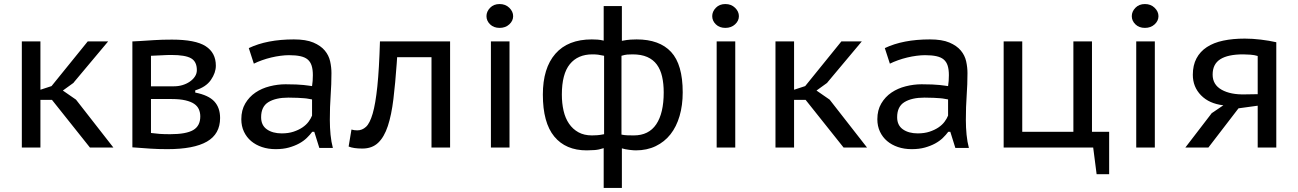

<svg xmlns="http://www.w3.org/2000/svg" viewBox="-20 -730 6423 950"><path d="M237 -236H180V0H88V-525H180V-286L235 -304L414 -525H515L344 -321H345L291 -282L356 -237L541 0H425Z M635 -525 673 -527Q705 -529 743 -531.5Q781 -534 831 -534Q947 -534 997.5 -501.5Q1048 -469 1048 -405Q1048 -370 1023.5 -334.5Q999 -299 946 -283V-272Q1012 -259 1040.5 -228Q1069 -197 1069 -146Q1069 -67 1004 -29.5Q939 8 808 8Q764 8 725 5.5Q686 3 649 0Q645 0 642 -0.5Q639 -1 635 -1ZM727 -72Q749 -69 770 -67.5Q791 -66 822 -66Q901 -66 936 -86.5Q971 -107 971 -154Q971 -173 964 -189Q957 -205 941 -216Q925 -227 897.5 -233.5Q870 -240 830 -240H727ZM841 -303Q863 -303 883 -309Q903 -315 919 -326Q935 -337 944.5 -351.5Q954 -366 954 -383Q954 -425 925.5 -441.5Q897 -458 828 -458Q805 -458 781.5 -456.5Q758 -455 727 -454V-303Z M1211 -492Q1301 -535 1434 -535Q1494 -535 1530.5 -519.5Q1567 -504 1587 -480Q1607 -456 1613.5 -426.5Q1620 -397 1620 -368Q1620 -313 1616 -257.5Q1612 -202 1612 -137Q1612 -99 1615.5 -63.5Q1619 -28 1627 2H1560L1535 -78H1525Q1514 -63 1498 -47.5Q1482 -32 1460 -20Q1438 -8 1409.5 0Q1381 8 1344 8Q1307 8 1276 -2.5Q1245 -13 1222.5 -32Q1200 -51 1187 -78.5Q1174 -106 1174 -140Q1174 -185 1193.5 -218Q1213 -251 1244 -272Q1275 -293 1314.5 -303Q1354 -313 1393 -313Q1424 -313 1445.5 -312Q1467 -311 1481.5 -309.5Q1496 -308 1506 -306.5Q1516 -305 1524 -304Q1526 -319 1527 -330Q1528 -341 1528 -358Q1528 -386 1522 -405Q1516 -424 1502.5 -435.5Q1489 -447 1466 -452Q1443 -457 1410 -457Q1391 -457 1368 -454Q1345 -451 1322 -445.5Q1299 -440 1276.5 -432Q1254 -424 1236 -415ZM1524 -238Q1516 -239 1507 -241Q1498 -243 1484.5 -244Q1471 -245 1452.5 -246Q1434 -247 1407 -247Q1345 -247 1308.5 -225Q1272 -203 1272 -150Q1272 -110 1300.5 -90Q1329 -70 1374 -70Q1407 -70 1432.5 -78.5Q1458 -87 1476.5 -99.5Q1495 -112 1506.5 -127.5Q1518 -143 1524 -158Z M2115 -447H1945L1943 -417Q1936 -318 1926.5 -239.5Q1917 -161 1899 -106.5Q1881 -52 1851 -23.5Q1821 5 1773 5Q1751 5 1734 2.5Q1717 0 1705 -5L1719 -89Q1732 -85 1748 -85Q1772 -85 1791 -102.5Q1810 -120 1824 -168Q1838 -216 1847 -302Q1856 -388 1860 -525H2207V0H2115Z M2409 -525H2501V0H2409ZM2387 -650Q2387 -673 2405 -691.5Q2423 -710 2452 -710Q2481 -710 2500 -691.5Q2519 -673 2519 -650Q2519 -627 2500 -609.5Q2481 -592 2452 -592Q2423 -592 2405 -609.5Q2387 -627 2387 -650Z M2967 3Q2943 11 2921.5 12.5Q2900 14 2883 14Q2779 14 2722.5 -54.5Q2666 -123 2666 -262Q2666 -393 2728 -464Q2790 -535 2908 -535Q2922 -535 2936.5 -534Q2951 -533 2967 -529V-700H3057V-528Q3083 -533 3100 -534Q3117 -535 3130 -535Q3243 -535 3300.5 -473Q3358 -411 3358 -273Q3358 -209 3342.5 -156Q3327 -103 3297.5 -65.5Q3268 -28 3224.5 -7Q3181 14 3126 14Q3115 14 3094 11.5Q3073 9 3057 4V200H2967ZM3110 -461Q3094 -461 3083 -460Q3072 -459 3055 -454V-64Q3070 -61 3084.5 -60.5Q3099 -60 3116 -60Q3190 -60 3227 -115Q3264 -170 3264 -273Q3264 -316 3256 -351Q3248 -386 3230 -410.5Q3212 -435 3182.5 -448Q3153 -461 3110 -461ZM2909 -60Q2922 -60 2935.5 -61Q2949 -62 2969 -66V-454Q2951 -458 2939 -459.5Q2927 -461 2911 -461Q2839 -461 2799.5 -412.5Q2760 -364 2760 -262Q2760 -219 2768.5 -182Q2777 -145 2795.5 -118Q2814 -91 2842 -75.5Q2870 -60 2909 -60Z M3526 -525H3618V0H3526ZM3504 -650Q3504 -673 3522 -691.5Q3540 -710 3569 -710Q3598 -710 3617 -691.5Q3636 -673 3636 -650Q3636 -627 3617 -609.5Q3598 -592 3569 -592Q3540 -592 3522 -609.5Q3504 -627 3504 -650Z M3966 -236H3909V0H3817V-525H3909V-286L3964 -304L4143 -525H4244L4073 -321H4074L4020 -282L4085 -237L4270 0H4154Z M4358 -492Q4448 -535 4581 -535Q4641 -535 4677.5 -519.5Q4714 -504 4734 -480Q4754 -456 4760.5 -426.5Q4767 -397 4767 -368Q4767 -313 4763 -257.5Q4759 -202 4759 -137Q4759 -99 4762.5 -63.5Q4766 -28 4774 2H4707L4682 -78H4672Q4661 -63 4645 -47.5Q4629 -32 4607 -20Q4585 -8 4556.5 0Q4528 8 4491 8Q4454 8 4423 -2.5Q4392 -13 4369.5 -32Q4347 -51 4334 -78.5Q4321 -106 4321 -140Q4321 -185 4340.5 -218Q4360 -251 4391 -272Q4422 -293 4461.5 -303Q4501 -313 4540 -313Q4571 -313 4592.5 -312Q4614 -311 4628.5 -309.5Q4643 -308 4653 -306.5Q4663 -305 4671 -304Q4673 -319 4674 -330Q4675 -341 4675 -358Q4675 -386 4669 -405Q4663 -424 4649.5 -435.5Q4636 -447 4613 -452Q4590 -457 4557 -457Q4538 -457 4515 -454Q4492 -451 4469 -445.5Q4446 -440 4423.5 -432Q4401 -424 4383 -415ZM4671 -238Q4663 -239 4654 -241Q4645 -243 4631.5 -244Q4618 -245 4599.5 -246Q4581 -247 4554 -247Q4492 -247 4455.5 -225Q4419 -203 4419 -150Q4419 -110 4447.5 -90Q4476 -70 4521 -70Q4554 -70 4579.5 -78.5Q4605 -87 4623.5 -99.5Q4642 -112 4653.5 -127.5Q4665 -143 4671 -158Z M5468 132H5406L5389 0H4946V-525H5038V-78H5291V-525H5383V-78H5468Z M5602 -525H5694V0H5602ZM5580 -650Q5580 -673 5598 -691.5Q5616 -710 5645 -710Q5674 -710 5693 -691.5Q5712 -673 5712 -650Q5712 -627 5693 -609.5Q5674 -592 5645 -592Q5616 -592 5598 -609.5Q5580 -627 5580 -650Z M6203 -207 6108 -194 5959 0H5845L5977 -172V-171L6033 -209Q5963 -217 5922.5 -258.5Q5882 -300 5882 -360Q5882 -407 5900 -441Q5918 -475 5951.5 -497Q5985 -519 6032.5 -529Q6080 -539 6139 -539Q6177 -539 6218.5 -534Q6260 -529 6295 -521V0H6203ZM6203 -264V-453Q6187 -458 6166.5 -459.5Q6146 -461 6131 -461Q6056 -461 6018 -437Q5980 -413 5980 -361Q5980 -311 6024.5 -286Q6069 -261 6141 -263Z"/></svg>

Font: PT Sans Caption
Style: Regular
Weight: 400
Designer: A.Korolkova, O.Umpeleva, V.Yefimov
Foundry: ParaType Ltd
Version: Version 2.004W OFL